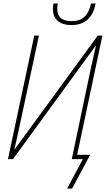

<svg xmlns="http://www.w3.org/2000/svg" viewBox="-20 -920 612 1110"><path d="M368 170H397L501 -25H426L572 -714H545L65 -57H63Q71 -91 76.5 -114Q82 -137 89 -172L205 -714H178L26 0H55L532 -654L534 -653Q526 -619 520 -590.5Q514 -562 504 -519L395 0H459ZM392 -775Q509 -775 533 -900H506Q498 -855 472 -826.5Q446 -798 393 -798Q311 -798 311 -869Q311 -885 314 -900H289Q286 -885 286 -867Q286 -822 314.5 -798.5Q343 -775 392 -775Z"/></svg>

Font: Noto Sans UI SemiCondensed Thin
Style: Italic
Weight: 250
Width: 4
Italic angle: -12°
Designer: Monotype Design Team
Foundry: Monotype Imaging Inc.
Version: Version 1.901